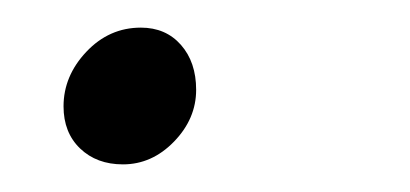

<svg xmlns="http://www.w3.org/2000/svg" viewBox="-20 -485 297 139"><path d="M26 -408Q26 -430 42.5 -447.5Q59 -465 82 -465Q100 -465 111 -452.5Q122 -440 122 -420Q122 -399 106 -382.5Q90 -366 69 -366Q50 -366 38 -377.5Q26 -389 26 -408Z"/></svg>

Font: Nebula Sans Light
Style: Regular
Weight: 300
Italic angle: -9°
Designer: Paul D. Hunt for Adobe (as Source Sans)
Foundry: Nebula Entertainment & Broadcasting LLC
Version: Version 1.010